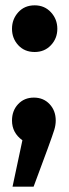

<svg xmlns="http://www.w3.org/2000/svg" viewBox="-20 -524 260 720"><path d="M189 -72Q189 -55 183.5 -37Q178 -19 159 33L106 176H27L64 2Q25 -26 25 -72Q25 -109 48 -133.5Q71 -158 107 -158Q143 -158 166 -133.5Q189 -109 189 -72ZM195 -416Q195 -380 171 -354.5Q147 -329 110 -329Q72 -329 48.5 -354.5Q25 -380 25 -416Q25 -452 48.5 -478Q72 -504 110 -504Q147 -504 171 -478Q195 -452 195 -416Z"/></svg>

Font: Fira Sans Extra Condensed
Style: Bold
Weight: 700
Width: 1
Designer: Carrois Corporate & Edenspiekermann AG
Foundry: Carrois Corporate GbR & Edenspiekermann AG
Version: Version 4.203